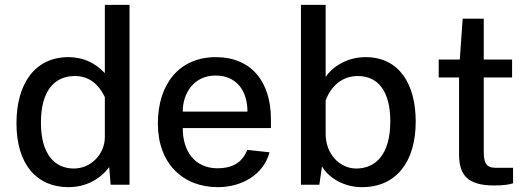

<svg xmlns="http://www.w3.org/2000/svg" viewBox="-20 -763 2191 793"><path d="M263 10C357 10 411 -45 431 -73L437 0H515V-743H413V-461C370 -507 319 -527 262 -527C125 -527 48 -418 48 -254C48 -85 131 10 263 10ZM285 -67C208 -67 149 -123 149 -257C149 -388 205 -449 289 -449C342 -449 384 -422 413 -362V-196C413 -129 358 -67 285 -67Z M735 -234H1099V-270C1099 -426 1018 -527 871 -527C720 -527 632 -415 632 -253C632 -89 734 10 880 10C981 10 1070 -44 1093 -134L1001 -144C982 -93 941 -68 878 -68C784 -68 734 -140 735 -234ZM735 -302C734 -375 779 -451 870 -451C959 -451 1002 -386 1002 -302Z M1475 10C1617 10 1697 -95 1697 -261C1697 -414 1630 -527 1490 -527C1403 -527 1345 -477 1325 -445V-743H1223V0H1299L1310 -76C1328 -42 1386 10 1475 10ZM1451 -67C1386 -67 1325 -124 1325 -210V-348C1348 -411 1397 -449 1457 -449C1542 -449 1592 -386 1592 -262C1592 -124 1531 -67 1451 -67Z M2095 -443V-517H1978V-686H1891L1879 -517H1792V-443H1876V-127C1876 -44 1907 3 2020 3C2060 3 2085 -1 2099 -6V-70H2027C1997 -70 1978 -81 1978 -133V-443Z"/></svg>

Font: United Sans Medium
Style: Regular
Weight: 500
Designer: Pablo Impallari, Rodrigo Fuenzalida (Modified by Dan O. Williams)
Version: Version 1.000;PS 001.000;hotconv 1.0.88;makeotf.lib2.5.64775